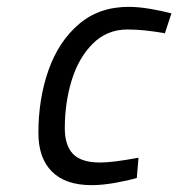

<svg xmlns="http://www.w3.org/2000/svg" viewBox="-20 -530 520 560"><path d="M92 -142Q92 -242 121.5 -325.5Q151 -409 210 -459.5Q269 -510 355 -510Q384 -510 419 -504Q454 -498 480 -491L461 -433Q399 -444 352 -444Q292 -444 250.5 -402.5Q209 -361 189 -295.5Q169 -230 169 -156Q169 -106 193 -81Q217 -56 272 -56Q309 -56 384 -70L379 -11Q352 -3 315 3.5Q278 10 247 10Q171 10 131.5 -29.5Q92 -69 92 -142Z"/></svg>

Font: Cairo
Style: Italic
Weight: 400
Italic angle: -13°
Designer: Mohamed Gaber, Accademia di Belle Arti di Urbino and others
Foundry: Kief Type Foundry, Accademia di Belle Arti di Urbino and others
Version: Version 3.011